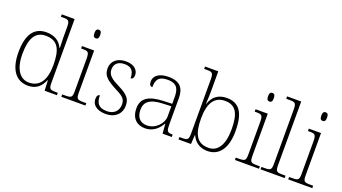

<svg xmlns="http://www.w3.org/2000/svg" viewBox="-60 -1315 3351 1880"><g transform="rotate(20 1615.5 -375.0)"><path d="M263 10C350 10 396 -38 426 -107H429L434 0H562V-25H548C481 -25 470 -30 470 -97V-760H336V-735H358C414 -735 428 -730 428 -659V-548C428 -519 429 -481 431 -445H426C399 -506 343 -544 257 -544C126 -544 64 -447 64 -267C64 -85 138 10 263 10ZM262 -22C168 -21 106 -107 106 -264C106 -422 151 -510 262 -510C389 -510 429 -426 429 -265C429 -114 377 -24 262 -22Z M729 -653C747 -653 759 -663 759 -698C759 -732 747 -743 729 -743C711 -743 699 -732 699 -698C699 -663 711 -653 729 -653ZM608 0H859V-25H833C766 -25 755 -30 755 -98V-536H628V-511H643C699 -511 713 -506 713 -435V-97C713 -30 702 -25 635 -25H608Z M1074 10C1167 10 1231 -46 1231 -134C1231 -199 1206 -238 1104 -289C1021 -330 977 -360 977 -421C977 -474 1010 -513 1082 -513C1147 -513 1183 -484 1183 -402C1204 -402 1215 -419 1215 -447C1215 -492 1178 -543 1087 -543C996 -543 938 -493 938 -418C938 -342 977 -308 1090 -249C1176 -207 1192 -180 1192 -131C1192 -70 1152 -20 1075 -20C983 -20 958 -68 958 -143C942 -143 928 -129 928 -95C928 -45 964 10 1074 10Z M1481 10C1576 10 1625 -54 1652 -100H1655L1663 0H1759V-25H1753C1701 -25 1694 -40 1694 -111V-383C1694 -485 1648 -543 1530 -543C1419 -543 1379 -490 1379 -443C1379 -408 1390 -393 1413 -393C1413 -467 1435 -513 1530 -513C1636 -513 1652 -454 1652 -371V-307L1569 -304C1410 -299 1337 -252 1337 -147C1337 -39 1400 10 1481 10ZM1489 -23C1411 -23 1379 -78 1379 -145C1379 -225 1424 -273 1571 -278L1652 -281V-174C1652 -104 1582 -23 1489 -23Z M2131 10C2250 10 2326 -82 2326 -267C2326 -460 2265 -544 2136 -544C2047 -544 1992 -499 1965 -421H1962C1966 -461 1967 -526 1967 -563V-760H1829V-735H1855C1911 -735 1925 -730 1925 -659V-98C1925 -30 1914 -25 1847 -25H1829V0H1959L1965 -95H1968C1997 -28 2055 10 2131 10ZM2131 -23C2006 -23 1966 -114 1966 -269C1966 -422 2015 -511 2130 -511C2241 -511 2284 -436 2284 -270C2284 -112 2230 -23 2131 -23Z M2538 -653C2556 -653 2568 -663 2568 -698C2568 -732 2556 -743 2538 -743C2520 -743 2508 -732 2508 -698C2508 -663 2520 -653 2538 -653ZM2417 0H2668V-25H2642C2575 -25 2564 -30 2564 -98V-536H2437V-511H2452C2508 -511 2522 -506 2522 -435V-97C2522 -30 2511 -25 2444 -25H2417Z M2684 0H2935V-25H2909C2842 -25 2831 -30 2831 -98V-760H2684V-735H2719C2775 -735 2789 -730 2789 -659V-98C2789 -30 2778 -25 2711 -25H2684Z M3093 -653C3111 -653 3123 -663 3123 -698C3123 -732 3111 -743 3093 -743C3075 -743 3063 -732 3063 -698C3063 -663 3075 -653 3093 -653ZM2972 0H3223V-25H3197C3130 -25 3119 -30 3119 -98V-536H2992V-511H3007C3063 -511 3077 -506 3077 -435V-97C3077 -30 3066 -25 2999 -25H2972Z"/></g></svg>

Font: Noto Serif Gurmukhi ExtraLight
Style: Regular
Weight: 200
Designer: Vaibhav Singh and the Monotype Design Team
Foundry: Monotype Imaging Inc.
Version: Version 2.004